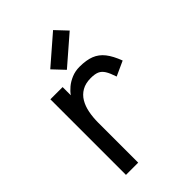

<svg xmlns="http://www.w3.org/2000/svg" viewBox="-255 -1000 1110 1110"><g transform="rotate(-45 300.0 -445.0)"><path d="M100 0V-618H200V-551Q213 -570 235 -588.5Q257 -607 287 -619.5Q317 -632 352 -632Q407 -632 444 -617.5Q481 -603 507 -570Q533 -537 554 -481L464 -440Q451 -480 437.5 -501.5Q424 -523 404.5 -531.5Q385 -540 352 -540Q309 -540 279.5 -523Q250 -506 232.5 -476.5Q215 -447 207.5 -408.5Q200 -370 200 -327V0ZM288 -671 222 -741 394 -890 460 -820Z"/></g></svg>

Font: Victor Mono
Style: Bold
Weight: 700
Monospace: yes
Designer: Rune Bjørnerås
Version: Version 1.561;gftools[0.9.30]